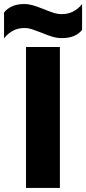

<svg xmlns="http://www.w3.org/2000/svg" viewBox="-89 -932 427 952"><path d="M-69 -870Q-35 -912 31 -912Q52 -912 73 -906Q94 -900 127 -887Q156 -875 176.5 -868.5Q197 -862 218 -862Q278 -862 318 -912V-784Q286 -743 218 -743Q195 -743 172 -749.5Q149 -756 119 -769Q88 -781 69.5 -787Q51 -793 31 -793Q-28 -793 -69 -742ZM40 -699H208V0H40Z"/></svg>

Font: Readiness
Style: Bold
Weight: 700
Designer: Katatrad Team
Foundry: CadsonDemak
Version: Version 1.00;January 16, 2020;FontCreator 12.0.0.2550 64-bit